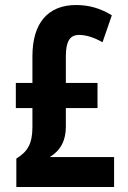

<svg xmlns="http://www.w3.org/2000/svg" viewBox="-20 -744 509 764"><path d="M283 -724C172 -724 109 -654 109 -520V-414H43V-314H109V-238C109 -171 89 -140 45 -113V0H434V-119H178C221 -145 242 -185 242 -239V-314H368V-414H242V-520C242 -579 258 -605 294 -605C322 -605 352 -596 388 -576L425 -683C380 -711 334 -724 283 -724Z"/></svg>

Font: Noto Sans Armenian ExtraCondensed
Style: Regular
Weight: 400
Width: 2
Designer: Monotype Design Team
Foundry: Monotype Imaging Inc.
Version: Version 2.008